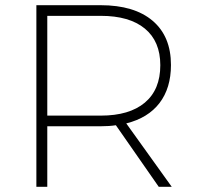

<svg xmlns="http://www.w3.org/2000/svg" viewBox="-20 -719 762 739"><path d="M591 0 426 -237Q401 -233 367 -233H162V0H120V-699H367Q497 -699 567.5 -639Q638 -579 638 -469Q638 -380 594 -322.5Q550 -265 466 -244L641 0ZM368 -274Q478 -274 537.5 -324Q597 -374 597 -468Q597 -560 537.5 -609Q478 -658 368 -658H162V-274Z"/></svg>

Font: Gontserrat ExtraLight
Style: Regular
Weight: 275
Designer: Julieta Ulanovsky
Foundry: Julieta Ulanovsky
Version: Version 6.001